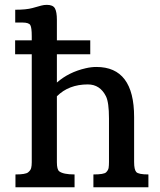

<svg xmlns="http://www.w3.org/2000/svg" viewBox="-20 -786 670 806"><path d="M348.6 -431.6Q268.6 -431.6 218.8 -381.8V-105Q218.8 -74.7 228.5 -66.9Q245.6 -53.7 293 -53.7V0H44.9V-53.7Q86.9 -53.7 97.7 -62.3Q108.4 -70.8 110.8 -80.6Q113.3 -90.3 113.3 -105V-558.1H43.5V-616.7H113.3V-634.8Q113.3 -669.9 107.2 -680.7Q101.1 -691.4 73.7 -691.4H43.9V-745.1Q89.8 -745.1 116 -752.2Q142.1 -759.3 153.1 -762.5Q164.1 -765.6 176.8 -765.6Q202.6 -765.6 210.7 -750.7Q218.8 -735.8 218.8 -703.1V-616.7H358.9V-558.1H218.8V-439.5Q269 -483.4 339.8 -499.5Q362.8 -504.9 384.8 -504.9Q543 -504.9 543 -294.9V-106Q543 -73.7 552.2 -63.7Q561.5 -53.7 603 -53.7V0H372.1V-53.7Q416.5 -53.7 425.5 -62.7Q434.6 -71.8 436 -81.5Q437.5 -91.3 437.5 -106V-288.6Q437.5 -356.4 424.8 -381.8Q399.9 -431.6 348.6 -431.6Z"/></svg>

Font: Arbutus Slab
Style: Regular
Weight: 400
Version: Version 1.002; ttfautohint (v0.92) -l 10 -r 16 -G 200 -x 7 -